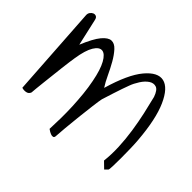

<svg xmlns="http://www.w3.org/2000/svg" viewBox="-142 -819 1013 1013"><g transform="rotate(45 364.5 -312.0)"><path d="M313.5 -16.6Q315.4 -55.7 315.9 -99.1Q316.4 -142.6 314.5 -186.5Q312.5 -230.5 308.1 -273.9Q303.7 -317.4 295.9 -356.4Q282.2 -427.7 261.2 -465.3Q240.2 -502.9 217.3 -505.4Q194.3 -507.8 174.3 -475.1Q154.3 -442.4 143.6 -373Q141.6 -362.3 138.7 -339.8Q135.7 -317.4 132.3 -289.1Q128.9 -260.7 125.5 -229Q122.1 -197.3 118.7 -168.9Q115.2 -140.6 113.3 -118.2Q111.3 -95.7 110.4 -85Q104.5 -69.3 88.4 -66.4Q72.3 -63.5 58.6 -68.4L25.4 -576.2Q24.4 -588.9 31.2 -598.1Q38.1 -607.4 46.9 -610.8Q55.7 -614.3 64.5 -610.4Q73.2 -606.4 76.2 -592.8L110.4 -441.4Q140.6 -514.6 166.5 -545.4Q192.4 -576.2 214.8 -577.1Q237.3 -578.1 257.8 -555.7Q278.3 -533.2 296.4 -501.5Q314.5 -469.7 331.1 -434.1Q347.7 -398.4 364.3 -373Q404.3 -510.7 455.6 -571.8Q506.8 -632.8 554.2 -622.1Q601.6 -611.3 637.7 -530.8Q673.8 -450.2 685.5 -304.7Q687.5 -282.2 688.5 -245.6Q689.5 -209 689.5 -173.8Q689.5 -138.7 688.5 -112.8Q687.5 -86.9 685.5 -85L668.9 -68.4L634.8 -101.6Q640.6 -152.3 638.2 -207.5Q635.7 -262.7 627.4 -318.4Q619.1 -374 607.4 -426.8Q595.7 -479.5 584 -525.4Q570.3 -564.5 550.8 -570.8Q531.2 -577.1 511.2 -564Q491.2 -550.8 474.6 -524.9Q458 -499 449.2 -474.6Q443.4 -460 435.1 -435.5Q426.8 -411.1 418.9 -386.7Q411.1 -362.3 405.3 -343.8Q399.4 -325.2 398.4 -322.3Q394.5 -304.7 389.2 -261.7Q383.8 -218.8 378.4 -169.9Q373 -121.1 369.1 -77.6Q365.2 -34.2 364.3 -16.6Q364.3 -2 356.4 0Q348.6 2 338.9 -2Q328.1 -5.9 313.5 -16.6Z"/></g></svg>

Font: Over the Rainbow
Style: Regular
Weight: 400
Designer: Kimberly Geswein
Foundry: Kimberly Geswein
Version: Version 1.002 2010